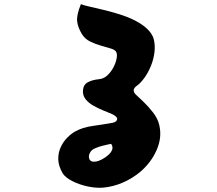

<svg xmlns="http://www.w3.org/2000/svg" viewBox="-20 -838 1040 921"><path d="M744 -238Q758 -179 731.5 -118.5Q705 -58 652 -13Q616 17 571 37Q526 57 476 62Q442 65 401.5 56.5Q361 48 327.5 31Q294 14 281 -6Q260 -42 259.5 -74Q259 -106 271.5 -132.5Q284 -159 303 -178Q322 -197 340 -207Q375 -227 425.5 -234Q476 -241 520 -249Q540 -253 542 -266Q544 -278 517 -291Q498 -299 473.5 -309Q449 -319 426.5 -332Q404 -345 390 -363Q376 -381 378 -405Q380 -432 401.5 -443.5Q423 -455 454 -458Q477 -460 494 -475.5Q511 -491 522.5 -512Q534 -533 538.5 -553Q543 -573 539 -585Q535 -598 514 -604.5Q493 -611 466 -618.5Q439 -626 413 -638.5Q387 -651 372 -676Q353 -708 350 -737Q347 -766 368 -818Q383 -812 415 -805Q447 -798 487.5 -788Q528 -778 569.5 -764Q611 -750 645 -730Q672 -714 691 -694.5Q710 -675 717 -652Q725 -622 721 -588Q717 -554 704 -522Q691 -490 673 -465Q655 -440 637 -427Q607 -406 634 -382Q646 -371 669 -349Q692 -327 714.5 -298Q737 -269 744 -238ZM440 -63Q453 -65 469 -73.5Q485 -82 499 -94Q513 -106 518 -120Q523 -134 513 -148Q513 -148 500.5 -145.5Q488 -143 470.5 -138.5Q453 -134 437 -127Q421 -120 415 -111Q402 -92 408.5 -75.5Q415 -59 440 -63Z"/></svg>

Font: Potta One
Style: Regular
Weight: 400
Designer: 108,108go
Foundry: Font Zone 108
Version: Version 1.000